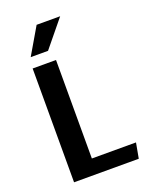

<svg xmlns="http://www.w3.org/2000/svg" viewBox="-171 -1042 899 1134"><g transform="rotate(-20 278.0 -475.0)"><path d="M92.8 0V-715.3H239.7V-96.2H517.1L499.5 0ZM105 -782.2 203.1 -949.7H351.1L213.9 -782.2Z"/></g></svg>

Font: Proza Libre
Style: SemiBold
Weight: 600
Designer: Jasper de Waard
Foundry: Jasper de Waard
Version: Version 1.000; ttfautohint (v1.4.1.8-43bc) -l 8 -r 50 -G 200